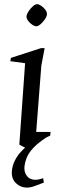

<svg xmlns="http://www.w3.org/2000/svg" viewBox="-20 -687 291 899"><path d="M97.5 4.4 70.5 -9.6 97.5 -391 28.5 -400.5 31 -416 171.5 -461.5H189L173.5 -379.5L149.5 -69.4H217L215 -52ZM150.1 -564Q142.2 -564 131 -571.2Q119.8 -578.4 111.8 -589.6Q103.8 -600.8 104 -610.5Q105 -621 113.8 -634.3Q122.6 -647.7 133.9 -657.6Q145.3 -667.5 153.9 -667.5Q161.8 -667.5 172.9 -659.9Q184 -652.3 192.2 -641.5Q200.3 -630.7 200 -620Q199 -609.5 190.1 -596.6Q181.2 -583.6 169.9 -573.8Q158.6 -564 150.1 -564ZM105.5 191.4Q76 191.4 54.4 170.4Q32.7 149.4 35.6 113.5Q37.8 88.7 49.6 64.7Q61.4 40.8 81.8 19.5Q102.1 -1.8 130.5 -19.9Q158.8 -38.1 194 -51.1L200 -45.5Q158.5 -18.6 136.1 5.4Q113.8 29.4 105.2 51.3Q96.7 73.1 94.4 94.4Q92.3 119.4 106.1 137.1Q119.8 154.9 146 154.9Q154.8 154.9 163.1 152.8Q171.4 150.8 181.9 147.6L185.5 167.9Q156 179.2 139 185.3Q121.9 191.4 105.5 191.4Z"/></svg>

Font: Ancizar Serif Light
Style: Italic
Weight: 300
Italic angle: -4°
Designer: Cesar Puertas, Viviana Monsalve, Julian Moncada, Julian Prieto, Jose Castro, Felipe Aragon, Mariel Hernandez, Sara Alarc
Version: Version 8.100